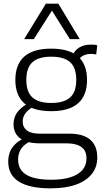

<svg xmlns="http://www.w3.org/2000/svg" viewBox="-20 -810 567 1050"><path d="M256 220Q142 220 83.5 183.5Q25 147 25 74Q25 46 34 22Q43 -2 63 -21.5Q83 -41 114 -55L156 -41Q128 -30 111 -14Q94 2 86.5 21Q79 40 79 63Q79 100 99 124.5Q119 149 159.5 161Q200 173 260 173Q322 173 365 159.5Q408 146 430.5 120Q453 94 453 57Q453 29 441.5 11Q430 -7 405.5 -16.5Q381 -26 344 -26H198Q151 -26 119 -38Q87 -50 70.5 -73.5Q54 -97 54 -130Q54 -166 72.5 -193Q91 -220 127 -241L163 -227Q135 -211 119.5 -191Q104 -171 104 -144Q104 -115 126.5 -97Q149 -79 198 -79H360Q435 -79 473.5 -46Q512 -13 512 52Q512 104 481.5 142Q451 180 394.5 200Q338 220 256 220ZM260 -202Q162 -202 113 -245Q64 -288 64 -373Q64 -458 113 -501Q162 -544 260 -544Q358 -544 407 -501Q456 -458 456 -373Q456 -288 407 -245Q358 -202 260 -202ZM260 -247Q330 -247 363.5 -277Q397 -307 397 -373Q397 -440 363.5 -470Q330 -500 260 -500Q191 -500 157.5 -470Q124 -440 124 -373Q124 -307 157.5 -277Q191 -247 260 -247ZM402 -470 376 -505Q388 -535 414 -550.5Q440 -566 477 -566Q487 -566 495 -565.5Q503 -565 512 -562L506 -512Q499 -514 491.5 -514.5Q484 -515 476 -515Q451 -515 432.5 -504.5Q414 -494 402 -470ZM112 -596 231 -790H299L416 -596H362L264 -752L165 -596Z"/></svg>

Font: Georama ExtraCondensed Thin Light
Style: Regular
Weight: 300
Version: Version 1.001